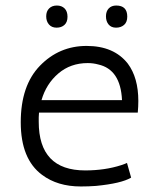

<svg xmlns="http://www.w3.org/2000/svg" viewBox="-20 -670 557 694"><path d="M120 -230Q120 -54 288 -54Q359 -54 418 -73Q433 -78 439 -81L454 -28Q419 -7 327 2Q301 4 272 4Q188 4 132 -38Q55 -95 55 -228Q55 -361 124.5 -432.5Q194 -504 293 -504Q392 -504 442 -440Q480 -389 480 -305Q480 -285 478 -263H121Q120 -255 120 -246ZM297 -442Q235 -442 191 -404.5Q147 -367 130 -308H421Q416 -419 335 -437Q317 -442 297 -442ZM400 -650Q440 -650 440 -610Q440 -590 428.5 -580Q417 -570 399.5 -570Q382 -570 372.5 -581.5Q363 -593 363 -611Q363 -629 373 -639.5Q383 -650 400 -650ZM184.5 -570Q167 -570 157 -581.5Q147 -593 147 -611Q147 -629 157.5 -639.5Q168 -650 185.5 -650Q203 -650 213.5 -639.5Q224 -629 224 -609.5Q224 -590 213 -580Q202 -570 184.5 -570Z"/></svg>

Font: Antic
Style: Regular
Weight: 400
Designer: Santiago Orozco
Foundry: Typemade
Version: Version 1.0012